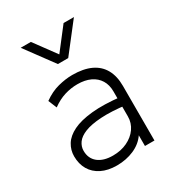

<svg xmlns="http://www.w3.org/2000/svg" viewBox="-184 -859 892 981"><g transform="rotate(-30 262.0 -368.5)"><path d="M216.5 15Q164 15 126.5 -3.8Q89 -22.5 69.2 -56.2Q49.5 -90 49.5 -135Q49.5 -172 68.8 -203.2Q88 -234.5 130.5 -255.5Q173 -276.5 242.5 -283.5Q312 -290.5 412.5 -279L415.5 -229Q327 -240 267.2 -236.2Q207.5 -232.5 172 -218.2Q136.5 -204 121 -182.2Q105.5 -160.5 105.5 -135Q105.5 -90 137 -64.5Q168.5 -39 224.5 -39Q271.5 -39 308.8 -56.8Q346 -74.5 367.8 -105.2Q389.5 -136 389.5 -175V-322Q389.5 -360.5 372.5 -388.2Q355.5 -416 323.8 -431Q292 -446 247.5 -446Q209.5 -446 172 -434.5Q134.5 -423 97.5 -396L77 -446Q120 -477 164.5 -488.5Q209 -500 248.5 -500Q314 -500 357.8 -479.5Q401.5 -459 423.5 -419.2Q445.5 -379.5 445.5 -322V0H389.5V-63Q363.5 -25 317.5 -5Q271.5 15 216.5 15ZM213.5 -585 90.5 -752H150.5L244.5 -624L343.5 -752H404.5L274.5 -585Z"/></g></svg>

Font: Geologica Roman Thin
Style: Regular
Weight: 250
Designer: Sindre Bremnes, Frode Helland
Foundry: Monokrom Skriftforlag AS
Version: Version 1.010;gftools[0.9.28]